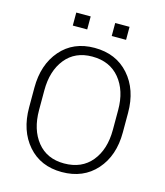

<svg xmlns="http://www.w3.org/2000/svg" viewBox="-129 -985 939 1093"><g transform="rotate(15 340.5 -439.0)"><path d="M616.2 -297.4Q616.2 -160.2 540.5 -75Q464.8 10.3 337.9 10.3Q212.9 10.3 138.4 -75Q64 -160.2 64 -297.4V-413.1Q64 -549.8 138.2 -635.5Q212.4 -721.2 337.4 -721.2Q464.4 -721.2 540.3 -635.5Q616.2 -549.8 616.2 -413.1ZM557.6 -414.1Q557.6 -528.3 499.3 -599.1Q440.9 -669.9 337.4 -669.9Q236.3 -669.9 179.4 -599.1Q122.6 -528.3 122.6 -414.1V-297.4Q122.6 -182.1 179.7 -111.3Q236.8 -40.5 337.9 -40.5Q441.9 -40.5 499.8 -111.1Q557.6 -181.6 557.6 -297.4ZM497.6 -811.5H413.1V-888.2H497.6ZM268.6 -811.5H183.6V-888.2H268.6Z"/></g></svg>

Font: Franko
Style: Light
Weight: 300
Designer: Google
Version: Version 1.200310; 2013